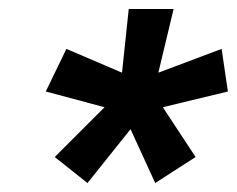

<svg xmlns="http://www.w3.org/2000/svg" viewBox="-20 -688 528 428"><path d="M271 -400 175 -280 102 -338 213 -449 82 -484 128 -579 252 -526 267 -668H367L333 -526L474 -579L488 -484L343 -449L416 -338L326 -280Z"/></svg>

Font: Celebes
Style: Bold Italic
Weight: 700
Italic angle: -10°
Designer: Anugrah Pasau
Foundry: Lafontype
Version: Version 1.000; ttfautohint (v1.8.4)